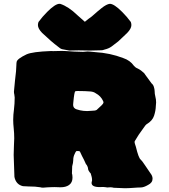

<svg xmlns="http://www.w3.org/2000/svg" viewBox="-20 -952 883 1001"><path d="M572.8 26.9C567.4 25.4 562 24.4 555.7 24.4C551.8 24.4 548.3 24.4 545.9 24.9C543 25.4 541 25.4 539.6 25.4C536.6 25.4 533.2 24.9 529.8 23.9C526.4 23.4 522.5 22.9 519 22.9C519 22.9 514.6 22.9 514.6 22.9C514.6 22.9 500 23.4 500 23.4C471.7 23.4 457.5 16.1 457.5 2C457.5 -1.5 458 -4.9 459.5 -8.3C459.5 -8.3 460 -12.7 460 -12.7C460 -22.9 457.5 -34.2 453.1 -47.4C443.8 -57.6 439 -65.9 439 -73.2C439 -75.7 438 -80.1 435.5 -85.4C433.1 -90.8 430.7 -94.7 428.2 -96.2C424.3 -105.5 420.9 -113.3 417.5 -119.6C410.6 -132.3 404.3 -145 398.9 -157.2C397.5 -162.1 394 -164.6 389.6 -164.6C389.6 -164.6 386.7 -164.1 386.7 -164.1C386.7 -164.1 381.3 -165 381.3 -165C381.3 -165 379.9 -165 379.9 -165C375.5 -162.1 372.1 -157.2 369.6 -149.9C364.3 -140.1 361.8 -128.9 361.8 -116.2C361.8 -107.9 359.9 -97.7 356.4 -85.4C356 -76.2 355.5 -67.9 355.5 -60.5C355.5 -60.5 355 -47.9 355 -47.9C356.4 -43.5 357.4 -39.1 357.4 -34.7C357.4 -34.7 357.9 -25.4 357.9 -25.4C357.9 -8.8 352.1 3.9 339.8 12.7C328.6 20.5 314 24.4 294.9 24.4C290.5 24.4 285.6 24.4 280.8 23.9C275.4 23.4 270 23.4 264.6 23.4C257.3 23.4 250.5 23.4 243.7 23.9C236.8 24.4 230 24.9 223.6 24.9C223.6 24.9 204.6 26.4 204.6 26.4C199.2 26.4 194.8 25.9 190.4 24.4C174.3 21.5 153.3 20 127.4 20C118.2 20 108.9 19.5 99.6 18.6C75.7 13.2 60.5 -2.9 55.2 -29.8C55.2 -29.8 51.3 -144 51.3 -144C51.3 -160.6 51.8 -177.2 52.7 -193.4C53.7 -205.6 54.2 -218.3 54.2 -231.4C54.2 -249 53.2 -266.6 51.3 -284.7C49.8 -298.8 48.8 -313 48.8 -327.1C48.8 -345.2 50.3 -362.8 52.7 -380.4C55.2 -401.4 56.6 -422.4 56.6 -443.4C56.2 -448.7 55.7 -453.6 54.7 -459C53.2 -464.4 52.7 -469.2 52.7 -474.6C52.7 -479 54.7 -498 58.1 -531.2C63 -569.8 65.4 -596.7 65.4 -612.8C65.4 -619.1 65.9 -624.5 66.9 -629.9C69.3 -640.6 86.4 -653.3 118.2 -668.5C138.2 -677.7 180.7 -683.6 246.6 -686C246.6 -686 256.8 -685.5 256.8 -685.5C275.4 -686 290 -686.5 301.3 -686.5C309.6 -686.5 315.9 -686.5 319.8 -686C350.6 -683.6 381.8 -682.1 413.1 -681.6C418.9 -681.6 424.8 -682.1 430.7 -683.1C430.7 -683.1 434.6 -683.6 434.6 -683.6C440.9 -683.6 455.1 -682.6 477.1 -680.2C527.8 -677.2 576.2 -667 622.1 -649.4C646 -641.6 665 -627.9 678.7 -608.4C683.1 -603 689.5 -598.1 698.2 -594.7C706.1 -590.8 711.9 -586.9 716.3 -583.5C727.5 -575.2 734.4 -568.4 736.8 -563C736.8 -563 770 -517.6 770 -517.6C775.4 -513.2 779.8 -507.3 782.2 -499C784.7 -490.7 786.1 -483.9 786.1 -478.5C786.1 -467.3 787.6 -457.5 790 -448.2C792.5 -439 793.9 -428.7 793.9 -418C793.9 -418 792.5 -399.9 792.5 -399.9C792 -382.3 788.6 -365.2 783.2 -348.6C777.8 -331.5 765.1 -316.9 745.1 -304.7C744.6 -304.2 743.7 -303.7 742.7 -303.2C741.2 -302.7 735.4 -295.4 725.1 -280.3C710 -260.3 695.8 -239.3 683.6 -217.8C682.1 -215.8 681.6 -213.4 681.6 -210.9C681.6 -207.5 684.1 -199.2 688.5 -186.5C697.8 -147.5 706.1 -125.5 713.4 -120.1C717.3 -117.2 724.6 -107.4 735.4 -91.3C746.1 -74.7 755.9 -60.5 764.6 -48.3C772 -39.1 775.4 -29.8 775.4 -20.5C775.4 -6.3 767.6 4.4 752 12.2C736.8 21 724.1 25.4 713.4 25.4C705.1 25.4 692.9 25.9 675.8 27.3C658.7 28.8 643.6 29.3 629.9 29.3C619.6 29.3 600.6 28.3 572.8 26.9ZM459 -374.5C470.7 -374.5 479 -376 483.9 -378.9C506.8 -398.9 518.6 -411.1 519 -415.5C519 -415.5 519.5 -418.9 519.5 -418.9C519.5 -420.9 519 -422.9 518.1 -424.3C509.8 -442.9 496.6 -456.5 479 -465.8C471.7 -471.2 462.4 -474.1 452.1 -475.1C435.1 -476.6 412.6 -477.5 385.3 -477.5C379.9 -477.5 376 -477.1 372.6 -476.1C369.1 -474.6 365.7 -455.6 362.3 -418.9C361.8 -414.6 361.3 -410.6 361.3 -407.2C361.3 -397.9 363.8 -391.6 369.1 -387.7C372.6 -383.8 381.8 -380.4 397 -377C408.7 -374.5 420.9 -373 434.1 -373C441.9 -373 450.2 -373.5 459 -374.5ZM341.3 -688.5C324.2 -691.4 312.5 -693.8 305.2 -695.3C297.9 -696.8 290 -701.7 282.2 -709C260.3 -725.1 232.9 -749 199.7 -780.3C185.1 -795.4 177.7 -809.1 177.7 -821.3C177.7 -826.2 178.7 -831.5 180.7 -837.4C194.3 -856 209.5 -873.5 225.6 -889.6C253.9 -918 275.4 -932.1 290 -932.1C290 -932.1 294.9 -931.6 294.9 -931.6C322.8 -922.4 352.5 -902.8 384.3 -872.1C385.3 -870.6 397.9 -859.4 422.4 -838.4C435.1 -849.1 447.3 -858.4 458.5 -866.2C481 -886.2 497.6 -900.4 508.3 -908.7C526.4 -923.3 541.5 -931.2 552.7 -932.1C567.4 -932.1 588.9 -918 617.2 -889.6C633.3 -873.5 648.4 -856 662.1 -837.4C664.1 -831.5 665 -826.2 665 -821.3C665 -809.1 657.7 -795.4 643.1 -780.3C643.1 -780.3 597.2 -736.8 597.2 -736.8C573.2 -718.8 561 -709.5 561 -709C550.8 -701.7 538.6 -696.8 524.4 -693.4C519 -690.9 513.2 -689.9 507.8 -689.9C507.8 -689.9 449.2 -688.5 449.2 -688.5C427.2 -688.5 407.7 -689 390.1 -689.5C390.1 -689.5 341.3 -688.5 341.3 -688.5Z"/></svg>

Font: Kaph
Style: Regular
Weight: 400
Designer: GGBotNet
Foundry: f0n7.com